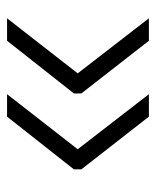

<svg xmlns="http://www.w3.org/2000/svg" viewBox="29 -507 432 530"><g transform="rotate(-90 245.0 -242.0)"><path d="M459.5 -438.5 307.5 -243.5 459.5 -47H397.5L252 -233.5V-254L397.5 -438.5ZM250 -438.5 98 -243.5 250 -47H188L42.5 -233.5V-254L188 -438.5Z"/></g></svg>

Font: Anek Malayalam Light
Style: Regular
Weight: 300
Version: Version 1.003